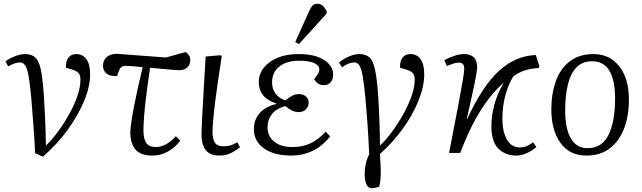

<svg xmlns="http://www.w3.org/2000/svg" viewBox="-20 -806 3384 1012"><path d="M206 20 165 1Q163 -41 160.5 -82Q158 -123 154 -172Q150 -221 145 -288Q138 -362 131 -403Q124 -444 113 -460.5Q102 -477 85 -477Q59 -477 23 -456L9 -483Q28 -497 57.5 -509Q87 -521 112 -521Q147 -521 166.5 -502.5Q186 -484 195.5 -437.5Q205 -391 211 -306Q215 -247 218 -179Q221 -111 222 -39Q252 -67 284 -110Q316 -153 343.5 -202Q371 -251 387.5 -299Q404 -347 404 -385Q404 -410 394 -421Q384 -432 361 -439L328 -449Q326 -483 340.5 -502Q355 -521 382 -521Q415 -521 435 -494.5Q455 -468 455 -414Q455 -350 423.5 -274Q392 -198 336.5 -121.5Q281 -45 206 20Z M785 14Q717 14 691 -21.5Q665 -57 667 -114Q670 -160 686 -243.5Q702 -327 732 -452Q704 -455 680 -457Q656 -459 641 -459Q629 -459 620 -452.5Q611 -446 605 -428L597 -405Q561 -403 542 -418Q523 -433 523 -459Q523 -491 545.5 -507.5Q568 -524 600 -522L855 -503L959 -532Q971 -523 977 -513Q983 -503 983 -489Q983 -466 967.5 -451Q952 -436 925 -436Q907 -436 867 -440Q827 -444 771 -449Q757 -355 747 -269.5Q737 -184 736 -120Q736 -75 750.5 -53Q765 -31 801 -31Q855 -31 907 -88L930 -65Q904 -29 865.5 -7.5Q827 14 785 14Z M1137 14Q1086 14 1064 -15.5Q1042 -45 1042 -101Q1042 -120 1045 -178Q1048 -236 1053 -321.5Q1058 -407 1064 -508L1141 -515L1149 -511Q1140 -454 1131 -393Q1122 -332 1115 -276Q1108 -220 1104 -176Q1100 -132 1100 -108Q1100 -77 1111.5 -56Q1123 -35 1160 -35Q1178 -35 1194 -39.5Q1210 -44 1231 -56L1245 -30Q1220 -10 1194.5 2Q1169 14 1137 14Z M1517 14Q1424 14 1371 -24Q1318 -62 1318 -126Q1318 -174 1348 -209Q1378 -244 1437 -258V-260Q1387 -277 1365.5 -305.5Q1344 -334 1344 -373Q1344 -415 1370 -448.5Q1396 -482 1443 -501.5Q1490 -521 1552 -521Q1640 -521 1688 -490Q1736 -459 1736 -412Q1736 -387 1722.5 -372Q1709 -357 1687 -357Q1653 -357 1636 -389Q1651 -408 1657 -419Q1663 -430 1663 -440Q1663 -461 1636 -473.5Q1609 -486 1557 -486Q1490 -486 1452 -455Q1414 -424 1414 -372Q1414 -338 1432 -313Q1450 -288 1484 -277Q1501 -291 1518.5 -300.5Q1536 -310 1555 -310Q1578 -310 1592.5 -297.5Q1607 -285 1607 -265Q1607 -245 1592.5 -230Q1578 -215 1554 -215Q1522 -215 1483 -247Q1435 -233 1412.5 -203.5Q1390 -174 1390 -135Q1390 -90 1424 -60.5Q1458 -31 1523 -31Q1574 -31 1615.5 -50Q1657 -69 1697 -112L1720 -87Q1679 -35 1627 -10.5Q1575 14 1517 14ZM1556 -574 1536 -584 1608 -744Q1618 -766 1626.5 -776Q1635 -786 1653 -786Q1670 -786 1681 -776Q1692 -766 1702 -746V-735Z M1939 186Q1920 186 1911 165Q1902 144 1902 109Q1902 84 1908.5 55.5Q1915 27 1926 8Q1924 -39 1921.5 -81.5Q1919 -124 1915.5 -173.5Q1912 -223 1906 -288Q1899 -362 1892 -403Q1885 -444 1874.5 -460.5Q1864 -477 1847 -477Q1818 -477 1783 -451L1767 -476Q1787 -494 1817.5 -507.5Q1848 -521 1874 -521Q1908 -521 1927.5 -503Q1947 -485 1957 -438Q1967 -391 1973 -306Q1977 -247 1979.5 -179Q1982 -111 1983 -39Q2013 -67 2045 -110Q2077 -153 2104.5 -202Q2132 -251 2149 -299Q2166 -347 2166 -385Q2166 -410 2155.5 -421Q2145 -432 2123 -439L2089 -449Q2087 -483 2101.5 -502Q2116 -521 2143 -521Q2177 -521 2196.5 -494.5Q2216 -468 2216 -414Q2216 -350 2185.5 -274.5Q2155 -199 2102 -126Q2049 -53 1983 5Q1984 27 1985.5 55.5Q1987 84 1987 98Q1987 153 1978 179Q1964 183 1954.5 184.5Q1945 186 1939 186Z M2701 14Q2644 14 2607 -22.5Q2570 -59 2570 -143Q2570 -194 2585 -252Q2600 -310 2635 -370Q2579 -321 2535.5 -257.5Q2492 -194 2460 -127Q2428 -60 2406 0H2347Q2360 -68 2374 -139.5Q2388 -211 2400 -275Q2412 -339 2419.5 -384.5Q2427 -430 2427 -444Q2427 -462 2419 -469Q2411 -476 2399 -476Q2384 -476 2366.5 -470Q2349 -464 2335 -458L2322 -489Q2344 -501 2372.5 -511Q2401 -521 2427 -521Q2458 -521 2476.5 -504.5Q2495 -488 2495 -453Q2495 -432 2481 -364Q2467 -296 2440 -179L2442 -178Q2523 -353 2610 -432.5Q2697 -512 2804 -516L2823 -457L2818 -447Q2783 -446 2750 -436Q2717 -426 2686 -404Q2659 -361 2643.5 -303Q2628 -245 2628 -181Q2628 -113 2651.5 -71Q2675 -29 2721 -29Q2744 -29 2761 -38Q2778 -47 2790 -56L2807 -31Q2784 -11 2756 1.5Q2728 14 2701 14Z M3070 14Q2982 14 2934 -53Q2886 -120 2886 -229Q2886 -313 2910 -379Q2934 -445 2983.5 -483Q3033 -521 3109 -521Q3193 -521 3244 -456.5Q3295 -392 3295 -280Q3295 -198 3270.5 -131.5Q3246 -65 3196 -25.5Q3146 14 3070 14ZM3076 -25Q3153 -25 3187.5 -95Q3222 -165 3222 -287Q3222 -382 3192.5 -432.5Q3163 -483 3101 -483Q3049 -483 3018 -450.5Q2987 -418 2973 -359.5Q2959 -301 2959 -224Q2959 -126 2989.5 -75.5Q3020 -25 3076 -25Z"/></svg>

Font: Literata 36pt Light
Style: Italic
Weight: 300
Italic angle: -2°
Designer: Latin by Veronika Burian and Jose Scaglione. Greek by Irene Vlachou. Cyrillic by Vera Evstafieva
Foundry: TypeTogether
Version: Version 3.002